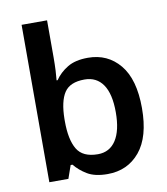

<svg xmlns="http://www.w3.org/2000/svg" viewBox="-85 -832 796 913"><g transform="rotate(-10 312.5 -375.0)"><path d="M204 -580Q204 -547 202.5 -517.5Q201 -488 199 -471H204Q227 -505 265 -528Q303 -551 364 -551Q459 -551 517.5 -480.5Q576 -410 576 -271Q576 -132 517 -61Q458 10 361 10Q300 10 263.5 -12Q227 -34 204 -63H195L173 0H81V-760H204ZM330 -452Q260 -452 232.5 -410.5Q205 -369 204 -283V-272Q204 -184 231.5 -137.5Q259 -91 332 -91Q389 -91 419.5 -138Q450 -185 450 -273Q450 -362 419 -407Q388 -452 330 -452Z"/></g></svg>

Font: Noto Sans New Tai Lue SemiBold
Style: Regular
Weight: 600
Version: Version 2.003